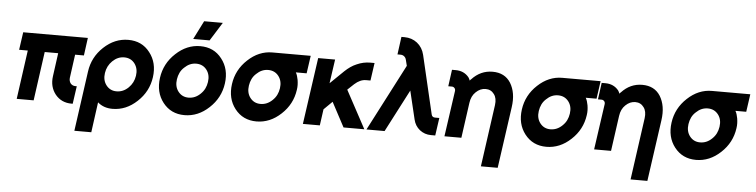

<svg xmlns="http://www.w3.org/2000/svg" viewBox="-51 -974 5647 1435"><g transform="rotate(5 2772.5 -256.0)"><path d="M91 -500 72 -367H137L86 0H213L264 -367H365L341 -192Q330 -113 375 -56Q421 0 497 0H506L525 -133H515Q492 -133 478 -150Q465 -168 468 -192L492 -367H558L576 -500Z M860 -379Q910 -379 939 -341Q967 -303 959 -250Q951 -196 913 -159Q874 -121 824 -121Q775 -121 746 -159Q718 -196 726 -250Q734 -304 772 -341Q811 -379 860 -379ZM879 -512Q777 -512 695 -435Q614 -359 599 -250L536 200H663L694 -27Q738 12 805 12Q907 12 989 -65Q1071 -141 1086 -250Q1101 -359 1041 -435Q982 -512 879 -512Z M1419 -512Q1318 -512 1236 -435Q1154 -359 1139 -250Q1124 -141 1183 -65Q1243 12 1345 12Q1447 12 1529 -65Q1611 -141 1626 -250Q1641 -359 1581 -435Q1522 -512 1419 -512ZM1400 -379Q1450 -379 1479 -341Q1507 -304 1499 -250Q1495 -223 1484 -200.5Q1473 -178 1453 -159Q1414 -121 1364 -121Q1315 -121 1286 -159Q1258 -196 1266 -250Q1270 -277 1281 -300Q1292 -323 1312 -341Q1351 -379 1400 -379ZM1361 -561H1484L1571 -700H1431Z M1959 -512Q1858 -512 1776 -435Q1694 -359 1679 -250Q1664 -141 1723 -65Q1783 12 1885 12Q1987 12 2069 -65Q2151 -141 2166 -250Q2169 -269 2168.5 -287.5Q2168 -306 2165 -324Q2162 -339 2158 -353Q2154 -367 2147 -379H2228L2247 -512ZM1940 -379Q1990 -379 2019 -341Q2047 -304 2039 -250Q2035 -223 2024 -200.5Q2013 -178 1993 -159Q1954 -121 1904 -121Q1855 -121 1826 -159Q1798 -196 1806 -250Q1810 -277 1821 -300Q1832 -323 1852 -341Q1891 -379 1940 -379Z M2304 -500 2233 0H2360L2377 -122L2440 -184L2538 0H2694L2541 -284L2589 -329Q2631 -367 2675 -367H2708L2727 -500H2694Q2643 -500 2594 -478Q2570 -468 2548.5 -453Q2527 -438 2507 -419L2405 -320L2431 -500Z M2910 -712 2892 -579H2914Q2931 -579 2942 -570Q2954 -561 2958 -544L2969 -500L2710 0H2846L3011 -318L3062 -105Q3073 -58 3109 -29Q3146 0 3194 0H3226L3245 -133H3213Q3191 -133 3186 -154L3083 -593Q3070 -647 3029 -680Q2988 -712 2933 -712Z M3712 200 3777 -260Q3785 -316 3777.5 -361Q3770 -406 3748 -442Q3704 -512 3612 -512Q3522 -512 3457 -442Q3455 -440 3452 -437.5Q3449 -435 3447 -431Q3445 -437 3442 -443Q3439 -449 3435 -455Q3398 -500 3336 -500H3308L3291 -375H3318Q3330 -375 3338 -366Q3346 -357 3344 -343L3295 0H3339H3405H3422L3459 -265Q3466 -317 3498 -347Q3531 -379 3571 -379Q3612 -379 3635 -347Q3658 -317 3651 -265L3586 200Z M4134 -512Q4033 -512 3951 -435Q3869 -359 3854 -250Q3839 -141 3898 -65Q3958 12 4060 12Q4162 12 4244 -65Q4326 -141 4341 -250Q4344 -269 4343.5 -287.5Q4343 -306 4340 -324Q4337 -339 4333 -353Q4329 -367 4322 -379H4403L4422 -512ZM4115 -379Q4165 -379 4194 -341Q4222 -304 4214 -250Q4210 -223 4199 -200.5Q4188 -178 4168 -159Q4129 -121 4079 -121Q4030 -121 4001 -159Q3973 -196 3981 -250Q3985 -277 3996 -300Q4007 -323 4027 -341Q4066 -379 4115 -379Z M4835 200 4900 -260Q4908 -316 4900.5 -361Q4893 -406 4871 -442Q4827 -512 4735 -512Q4645 -512 4580 -442Q4578 -440 4575 -437.5Q4572 -435 4570 -431Q4568 -437 4565 -443Q4562 -449 4558 -455Q4521 -500 4459 -500H4431L4414 -375H4441Q4453 -375 4461 -366Q4469 -357 4467 -343L4418 0H4462H4528H4545L4582 -265Q4589 -317 4621 -347Q4654 -379 4694 -379Q4735 -379 4758 -347Q4781 -317 4774 -265L4709 200Z M5257 -512Q5156 -512 5074 -435Q4992 -359 4977 -250Q4962 -141 5021 -65Q5081 12 5183 12Q5285 12 5367 -65Q5449 -141 5464 -250Q5467 -269 5466.5 -287.5Q5466 -306 5463 -324Q5460 -339 5456 -353Q5452 -367 5445 -379H5526L5545 -512ZM5238 -379Q5288 -379 5317 -341Q5345 -304 5337 -250Q5333 -223 5322 -200.5Q5311 -178 5291 -159Q5252 -121 5202 -121Q5153 -121 5124 -159Q5096 -196 5104 -250Q5108 -277 5119 -300Q5130 -323 5150 -341Q5189 -379 5238 -379Z"/></g></svg>

Font: Unageo
Style: Bold-Italic
Weight: 700
Designer: Richard Sepsi
Foundry: Richard Sepsi
Version: Version 2.000